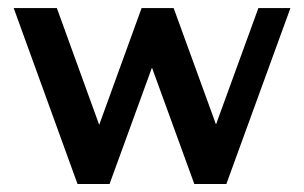

<svg xmlns="http://www.w3.org/2000/svg" viewBox="-20 -460 759 480"><path d="M228 -147.9 334 -439.9H414.1L520 -148.9L626 -439.9H706.1L545.9 0H465.8L359.9 -291L253.9 0H173.8L14.2 -439.9H122.1Z"/></svg>

Font: Pfennig
Style: Bold
Weight: 700
Version: Version 20120410 ; ttfautohint (v0.8)